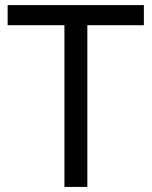

<svg xmlns="http://www.w3.org/2000/svg" viewBox="-20 -734 596 754"><path d="M323 0H233V-635H10V-714H545V-635H323Z"/></svg>

Font: hexltelugu05
Style: Book
Weight: 400
Designer: Jelle Bosma - Monotype Design Team
Foundry: Monotype Imaging Inc.
Version: Version 2.003